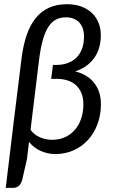

<svg xmlns="http://www.w3.org/2000/svg" viewBox="-20 -744 560 936"><path d="M84.5 -455.5Q92.5 -520.5 109.2 -570.5Q126 -620.5 153 -654.5Q180 -688.5 218 -706Q256 -723.5 306.5 -723.5Q346.5 -723.5 377.2 -711.8Q408 -700 429 -679.8Q450 -659.5 460.8 -631.8Q471.5 -604 471.5 -572.5Q471.5 -505 438 -459.8Q404.5 -414.5 346.5 -396Q407 -381 439.5 -339.2Q472 -297.5 472 -236Q472 -185 456 -140.8Q440 -96.5 410.8 -63.8Q381.5 -31 340.5 -12Q299.5 7 249.5 7Q213.5 7 179.2 -7.8Q145 -22.5 121.5 -52.5L111.5 31L88 134Q82.5 152 71.8 162Q61 172 42 172H8L47.5 -155.5ZM129 -111Q146.5 -87 174.5 -74.8Q202.5 -62.5 234 -62.5Q270.5 -62.5 299 -76.2Q327.5 -90 347 -113.5Q366.5 -137 376.5 -168.5Q386.5 -200 386.5 -236Q386.5 -268 376.5 -291.2Q366.5 -314.5 349.2 -329.8Q332 -345 308.5 -352.2Q285 -359.5 258 -359.5H229.5L238 -427.5H256Q284 -427.5 308.5 -436Q333 -444.5 351 -461.5Q369 -478.5 379.2 -504.5Q389.5 -530.5 389.5 -566Q389.5 -610 366 -634.8Q342.5 -659.5 301 -659.5Q273.5 -659.5 252.2 -648.2Q231 -637 215.2 -612.2Q199.5 -587.5 188.5 -548.2Q177.5 -509 170.5 -453L134 -153.5Z"/></svg>

Font: Lato
Style: Italic
Weight: 400
Italic angle: -7°
Designer: Lukasz Dziedzic
Foundry: tyPoland Lukasz Dziedzic
Version: Version 2.007; 2014-02-27